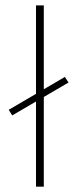

<svg xmlns="http://www.w3.org/2000/svg" viewBox="-20 -701 292 721"><path d="M223.6 -412.1 12.7 -288.6 25.9 -267.6 237.3 -391.1ZM144.5 0V-680.7H115.2V0Z"/></svg>

Font: Estedad-FD VF
Style: Regular
Weight: 100
Designer: Amin Abedi
Version: Version 7.3